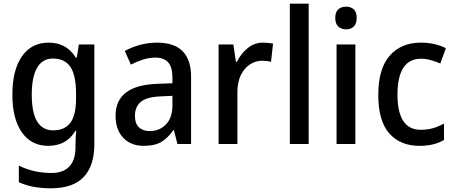

<svg xmlns="http://www.w3.org/2000/svg" viewBox="-20 -780 2464 1040"><path d="M243 -549Q290 -549 326.5 -530Q363 -511 391 -468H396L407 -539H491V2Q491 118 433 179Q375 240 255 240Q154 240 82 207V117Q163 157 259 157Q322 157 355.5 122Q389 87 389 16V0Q389 -15 390 -36.5Q391 -58 393 -72H389Q363 -29 326 -9.5Q289 10 241 10Q150 10 98.5 -63Q47 -136 47 -268Q47 -401 99 -475Q151 -549 243 -549ZM266 -463Q210 -463 181 -413Q152 -363 152 -267Q152 -74 268 -74Q331 -74 361.5 -115.5Q392 -157 392 -248V-269Q392 -372 361.5 -417.5Q331 -463 266 -463Z M831 -549Q1015 -549 1015 -364V0H941L922 -75H919Q888 -31 852.5 -10.5Q817 10 758 10Q689 10 647.5 -33.5Q606 -77 606 -153Q606 -318 832 -326L914 -329V-360Q914 -417 890.5 -442.5Q867 -468 823 -468Q788 -468 755 -457.5Q722 -447 689 -430L656 -504Q692 -524 737 -536.5Q782 -549 831 -549ZM851 -258Q774 -255 742.5 -228Q711 -201 711 -153Q711 -110 733 -90Q755 -70 791 -70Q844 -70 879 -106Q914 -142 914 -211V-261Z M1406 -549Q1419 -549 1433 -547.5Q1447 -546 1459 -544L1448 -445Q1438 -448 1425 -449.5Q1412 -451 1401 -451Q1364 -451 1333 -430.5Q1302 -410 1284 -372Q1266 -334 1266 -282V0H1164V-539H1244L1258 -445H1263Q1285 -489 1321 -519Q1357 -549 1406 -549Z M1652 0H1550V-760H1652Z M1855 -744Q1880 -744 1896 -729.5Q1912 -715 1912 -683Q1912 -651 1896 -636Q1880 -621 1855 -621Q1829 -621 1812.5 -636Q1796 -651 1796 -683Q1796 -715 1812.5 -729.5Q1829 -744 1855 -744ZM1905 -539V0H1803V-539Z M2253 10Q2148 10 2088.5 -57.5Q2029 -125 2029 -266Q2029 -408 2091 -478.5Q2153 -549 2259 -549Q2301 -549 2336 -540.5Q2371 -532 2395 -519L2365 -436Q2340 -447 2313 -454.5Q2286 -462 2261 -462Q2133 -462 2133 -267Q2133 -77 2259 -77Q2296 -77 2326.5 -86Q2357 -95 2385 -111V-22Q2332 10 2253 10Z"/></svg>

Font: Noto Sans Tamil SemiCondensed Medium
Style: Regular
Weight: 500
Width: 4
Designer: Jelle Bosma - Monotype Design Team
Foundry: Monotype Imaging Inc.
Version: Version 2.004; ttfautohint (v1.8.4.7-5d5b)